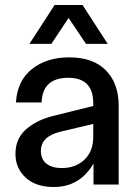

<svg xmlns="http://www.w3.org/2000/svg" viewBox="-20 -740 547 770"><path d="M196 10Q124 10 83 -27.5Q42 -65 42 -123Q42 -183 83 -220Q124 -257 189 -274L354 -315V-326Q354 -428 254 -428Q150 -428 147 -329H44Q49 -416 108 -463Q167 -510 258 -510Q353 -510 404.5 -458Q456 -406 456 -315V0H355V-84Q300 10 196 10ZM98 -564 199 -720H311L412 -564H325L255 -668L186 -564ZM144 -135Q144 -101 166.5 -83.5Q189 -66 228 -66Q283 -66 318.5 -99.5Q354 -133 354 -191V-243L223 -212Q144 -193 144 -135Z"/></svg>

Font: TASA Orbiter Display Medium
Style: Regular
Weight: 500
Designer: Weizhong Zhang
Version: Version 1.000;Glyphs 3.1.2 (3151)